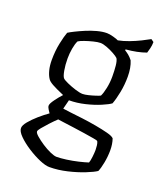

<svg xmlns="http://www.w3.org/2000/svg" viewBox="-138 -634 775 923"><g transform="rotate(20 249.5 -173.0)"><path d="M225 200Q205 200 173.5 186.5Q142 173 109.5 152Q77 131 55 109Q33 87 33 70Q33 56 50 35.5Q67 15 91 -6Q115 -27 138 -43Q134 -49 127.5 -59Q121 -69 121 -77Q121 -87 137.5 -109.5Q154 -132 169 -148Q127 -166 107.5 -177Q88 -188 82 -198Q72 -213 66 -236Q60 -259 60 -288Q60 -335 68.5 -375Q77 -415 85 -436Q94 -442 115 -452.5Q136 -463 162 -474Q188 -485 215.5 -492.5Q243 -500 266 -500Q279 -500 299 -494.5Q319 -489 326 -485Q352 -490 381 -501Q410 -512 435 -524.5Q460 -537 476 -546L490 -536Q490 -519 486 -503Q482 -487 479 -478Q435 -462 376 -457V-452Q386 -446 396 -438Q406 -430 417 -416Q431 -383 431 -337Q431 -296 423.5 -257.5Q416 -219 406 -192Q393 -182 360 -168Q327 -154 285.5 -144Q244 -134 204 -134L192 -87Q202 -85 229.5 -82Q257 -79 293.5 -74.5Q330 -70 366 -63.5Q402 -57 429 -50Q456 -43 464 -34Q473 -8 473 24Q473 55 467 87Q461 119 453 137Q437 148 399.5 163Q362 178 315.5 189Q269 200 225 200ZM255 -185Q266 -185 284.5 -189.5Q303 -194 319.5 -199.5Q336 -205 341 -208Q349 -224 355 -253Q361 -282 361 -312Q361 -343 358.5 -367.5Q356 -392 349 -403Q342 -410 324 -420Q306 -430 286 -437.5Q266 -445 253 -445Q239 -445 217 -439.5Q195 -434 175 -427Q155 -420 146 -414Q138 -398 133.5 -372Q129 -346 129 -321Q129 -288 134 -260.5Q139 -233 146 -225Q151 -219 172 -209.5Q193 -200 217 -192.5Q241 -185 255 -185ZM241 142Q260 142 290 138Q320 134 349.5 127Q379 120 397 114Q401 104 403.5 82.5Q406 61 406 47Q406 36 404.5 23.5Q403 11 399 4Q397 1 376.5 -2.5Q356 -6 327 -10.5Q298 -15 268 -19Q238 -23 215.5 -26Q193 -29 187 -30Q170 -14 152.5 5Q135 24 123 38.5Q111 53 111 59Q111 67 126.5 80.5Q142 94 164 108.5Q186 123 207.5 132.5Q229 142 241 142Z"/></g></svg>

Font: Texturina ExtraLight
Style: Regular
Weight: 200
Designer: Guillermo Torres Carreño
Foundry: Omnibus-Type
Version: Version 1.002; ttfautohint (v1.8.3)